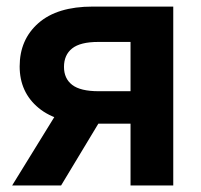

<svg xmlns="http://www.w3.org/2000/svg" viewBox="-20 -566 614 586"><path d="M508.8 0H378.4V-438H279.8Q225.1 -438 200.2 -418.2Q175.3 -398.4 175.3 -361.8Q175.3 -326.2 200.4 -306.9Q225.6 -287.6 280.8 -287.6H433.1V-188.5H266.1Q156.2 -188.5 98.1 -236.3Q40 -284.2 40 -363.3Q40 -445.3 97.4 -495.6Q154.8 -545.9 262.7 -545.9H508.8ZM166.5 0H17.1L170.9 -249.5H316.9Z"/></svg>

Font: Inter
Style: 650
Weight: 650
Designer: Rasmus Andersson
Foundry: rsms
Version: Version 4.001;git-66647c0bb